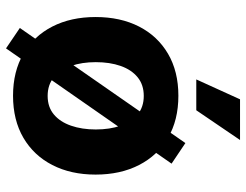

<svg xmlns="http://www.w3.org/2000/svg" viewBox="-112 -690 837 654"><g transform="rotate(90 307.0 -363.5)"><path d="M145.3 35 75.8 -12.1 467.8 -576 537.9 -528.9ZM306.6 11.1Q223.8 11.1 163.6 -24.2Q103.4 -59.5 70.9 -122.8Q38.5 -186.1 38.5 -270.1Q38.5 -354.7 70.9 -418.1Q103.4 -481.5 163.6 -516.8Q223.8 -552.1 306.6 -552.1Q389.6 -552.1 449.9 -516.8Q510.1 -481.5 542.6 -418.1Q575.2 -354.7 575.2 -270.1Q575.2 -186.1 542.6 -122.8Q510.1 -59.5 449.9 -24.2Q389.6 11.1 306.6 11.1ZM307.2 -106.8Q345.1 -106.8 370.4 -128Q395.7 -149.2 408.6 -186.4Q421.5 -223.5 421.5 -270.7Q421.5 -318.6 408.6 -355.4Q395.7 -392.2 370.4 -413.2Q345.1 -434.2 307.2 -434.2Q269.2 -434.2 243.6 -413.2Q218 -392.2 205.1 -355.4Q192.2 -318.6 192.2 -270.7Q192.2 -223.5 205.1 -186.4Q218 -149.2 243.6 -128Q269.2 -106.8 307.2 -106.8ZM251 -613.1 318.8 -762.1H457.4L356.1 -613.1Z"/></g></svg>

Font: GitLab Sans
Style: Regular
Weight: 400
Designer: Rasmus Andersson
Foundry: Modifications by GitLab B.V., manufactured by rsms
Version: Version 4.000;git-c8fb6b7